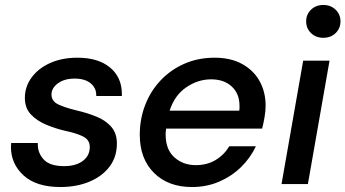

<svg xmlns="http://www.w3.org/2000/svg" viewBox="-20 -740 1389 772"><path d="M223 12Q126 12 75 -34.5Q24 -81 24 -149Q24 -157 25 -165H132Q132 -162 132 -159Q132 -124 156.5 -98Q181 -72 238 -72Q285 -72 313 -93Q341 -114 341 -149Q341 -178 313.5 -191.5Q286 -205 242 -214Q203 -223 166 -238.5Q129 -254 104.5 -279.5Q80 -305 80 -346Q80 -392 107.5 -429Q135 -466 182.5 -487Q230 -508 291 -508Q375 -508 422.5 -468.5Q470 -429 470 -362Q470 -358 470 -354H367Q367 -355 367 -357Q367 -387 344 -405.5Q321 -424 280 -424Q239 -424 213 -405Q187 -386 187 -360Q187 -333 214.5 -320Q242 -307 288 -296Q331 -286 368 -271Q405 -256 427.5 -230Q450 -204 450 -163Q450 -109 420.5 -70Q391 -31 339.5 -9.5Q288 12 223 12Z M752 12Q656 12 599 -45Q542 -102 542 -198Q542 -262 564 -318.5Q586 -375 626.5 -417.5Q667 -460 722 -484Q777 -508 843 -508Q908 -508 954 -482.5Q1000 -457 1024 -413.5Q1048 -370 1048 -315Q1048 -293 1043.5 -267.5Q1039 -242 1034 -223H648Q646 -210 646 -199Q646 -139 681 -107.5Q716 -76 767 -76Q813 -76 847.5 -97Q882 -118 902 -152H1009Q987 -105 949 -68Q911 -31 861 -9.5Q811 12 752 12ZM829 -421Q776 -421 729 -389Q682 -357 662 -295H942Q943 -300 943 -304Q943 -304 943 -305Q943 -305 943 -306Q943 -306 943 -307Q943 -307 943 -308Q943 -308 943 -308V-311Q943 -311 943 -311V-312Q943 -314 943 -315Q943 -363 912 -392Q881 -421 829 -421Z M1280 -588Q1250 -588 1230.5 -607Q1211 -626 1211 -654Q1211 -682 1230.5 -701Q1250 -720 1280 -720Q1310 -720 1329.5 -701Q1349 -682 1349 -654Q1349 -626 1329.5 -607Q1310 -588 1280 -588ZM1112 0 1199 -496H1305L1218 0Z"/></svg>

Font: Ultramarine Medium
Style: Italic
Weight: 500
Italic angle: -10°
Designer: Colophon Foundry, Jonny Pinhorn
Foundry: Colophon Foundry
Version: Version 1.200; ttfautohint (v1.8.3)